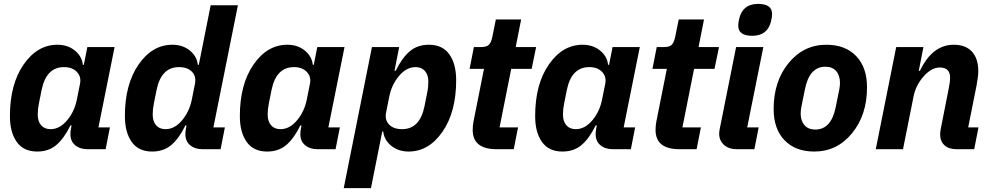

<svg xmlns="http://www.w3.org/2000/svg" viewBox="-20 -767 5096 987"><path d="M523 0H430Q391 0 366.5 -20.5Q342 -41 342 -77Q342 -92 345 -107L348 -122H342Q309 -55 269.5 -21.5Q230 12 171 12Q101 12 66 -37.5Q31 -87 31 -170Q31 -334 101.5 -435.5Q172 -537 275 -537Q328 -537 364.5 -507.5Q401 -478 406 -434H411L429 -525H569L486 -112H545ZM240 -103Q288 -103 327 -151Q363 -195 375 -255L391 -335Q399 -372 375.5 -397Q352 -422 309 -422Q218 -422 194 -305L180 -235Q174 -207 174 -178Q174 -143 191.5 -123Q209 -103 240 -103Z M1114 0H1021Q982 0 957.5 -20.5Q933 -41 933 -77Q933 -92 936 -107L939 -122H933Q900 -55 860.5 -21.5Q821 12 762 12Q692 12 657 -37.5Q622 -87 622 -170Q622 -334 692.5 -435.5Q763 -537 866 -537Q919 -537 955.5 -507.5Q992 -478 997 -434H1002L1063 -740H1203L1077 -112H1136ZM831 -103Q879 -103 918 -151Q954 -195 966 -255L982 -335Q990 -374 967 -398Q944 -422 900 -422Q809 -422 785 -305L771 -235Q765 -207 765 -178Q765 -143 782.5 -123Q800 -103 831 -103Z M1705 0H1612Q1573 0 1548.5 -20.5Q1524 -41 1524 -77Q1524 -92 1527 -107L1530 -122H1524Q1491 -55 1451.5 -21.5Q1412 12 1353 12Q1283 12 1248 -37.5Q1213 -87 1213 -170Q1213 -334 1283.5 -435.5Q1354 -537 1457 -537Q1510 -537 1546.5 -507.5Q1583 -478 1588 -434H1593L1611 -525H1751L1668 -112H1727ZM1422 -103Q1470 -103 1509 -151Q1545 -195 1557 -255L1573 -335Q1581 -372 1557.5 -397Q1534 -422 1491 -422Q1400 -422 1376 -305L1362 -235Q1356 -207 1356 -178Q1356 -143 1373.5 -123Q1391 -103 1422 -103Z M1747 200 1892 -525H2032L2008 -403H2014Q2047 -470 2086.5 -503.5Q2126 -537 2185 -537Q2255 -537 2290 -487.5Q2325 -438 2325 -355Q2325 -191 2254.5 -89.5Q2184 12 2081 12Q2028 12 1991.5 -17.5Q1955 -47 1950 -91H1945L1887 200ZM2047 -103Q2138 -103 2162 -220L2176 -290Q2182 -318 2182 -347Q2182 -382 2164.5 -402Q2147 -422 2116 -422Q2068 -422 2029 -374Q1993 -330 1981 -270L1965 -190Q1957 -151 1980 -127Q2003 -103 2047 -103Z M2621 0H2533Q2410 0 2410 -99Q2410 -122 2414 -142L2468 -413H2394L2416 -525H2452Q2482 -525 2493.5 -537Q2505 -549 2511 -578L2529 -667H2659L2631 -525H2736L2713 -413H2608L2548 -112H2643Z M3223 0H3130Q3091 0 3066.5 -20.5Q3042 -41 3042 -77Q3042 -92 3045 -107L3048 -122H3042Q3009 -55 2969.5 -21.5Q2930 12 2871 12Q2801 12 2766 -37.5Q2731 -87 2731 -170Q2731 -334 2801.5 -435.5Q2872 -537 2975 -537Q3028 -537 3064.5 -507.5Q3101 -478 3106 -434H3111L3129 -525H3269L3186 -112H3245ZM2940 -103Q2988 -103 3027 -151Q3063 -195 3075 -255L3091 -335Q3099 -372 3075.5 -397Q3052 -422 3009 -422Q2918 -422 2894 -305L2880 -235Q2874 -207 2874 -178Q2874 -143 2891.5 -123Q2909 -103 2940 -103Z M3561 0H3473Q3350 0 3350 -99Q3350 -122 3354 -142L3408 -413H3334L3356 -525H3392Q3422 -525 3433.5 -537Q3445 -549 3451 -578L3469 -667H3599L3571 -525H3676L3653 -413H3548L3488 -112H3583Z M3847 -583Q3775 -583 3775 -635Q3775 -651 3781 -675Q3800 -747 3877 -747Q3949 -747 3949 -695Q3949 -679 3943 -655Q3924 -583 3847 -583ZM3858 0H3767Q3727 0 3702 -22Q3677 -44 3677 -80Q3677 -90 3680 -105L3764 -525H3904L3821 -112H3880Z M4166 12Q4069 12 4013 -46Q3957 -104 3957 -207Q3957 -349 4034 -443Q4111 -537 4228 -537Q4325 -537 4381 -479Q4437 -421 4437 -318Q4437 -176 4360 -82Q4283 12 4166 12ZM4171 -101Q4253 -101 4276 -216L4295 -310Q4298 -328 4298 -341Q4298 -379 4278.5 -401.5Q4259 -424 4223 -424Q4141 -424 4118 -309L4099 -215Q4096 -197 4096 -184Q4096 -146 4115.5 -123.5Q4135 -101 4171 -101Z M4622 0H4482L4587 -525H4727L4703 -403H4709Q4773 -537 4883 -537Q4944 -537 4976.5 -501.5Q5009 -466 5009 -401Q5009 -376 5000 -327L4957 -112H5010L4988 0H4897Q4857 0 4835 -20.5Q4813 -41 4813 -76Q4813 -89 4816 -104L4857 -312Q4864 -345 4864 -368Q4864 -420 4811 -420Q4767 -420 4726 -372Q4687 -327 4676 -270Z"/></svg>

Font: Aneliza
Style: Bold Italic
Weight: 700
Italic angle: -11.31°
Designer: Mike Abbink, Paul van der Laan, Pieter van Rosmalen
Foundry: Bold Monday
Version: Version 3.0